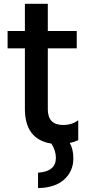

<svg xmlns="http://www.w3.org/2000/svg" viewBox="-20 -716 469 998"><path d="M19.5 -464.8V-554.7H109.4V-696.3H228.5V-554.7H378.9V-464.8H228.5V-148.4Q228.5 -66.4 307.6 -66.4Q353.5 -66.4 386.7 -90.8V12.7Q370.1 20.5 342.8 27.3Q361.3 59.6 361.3 107.4Q361.3 172.9 314.5 216.3Q267.6 259.8 177.7 261.7V181.6Q270.5 175.8 270.5 104.5Q270.5 67.4 247.1 30.3Q109.4 8.8 109.4 -150.4V-464.8Z"/></svg>

Font: GenEi M Gothic v2 Medium
Style: Regular
Weight: 500
Version: Version 2.0